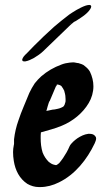

<svg xmlns="http://www.w3.org/2000/svg" viewBox="-20 -754 437 779"><path d="M338 -211C322 -209 308 -202 294 -193C283 -185 268 -173 262 -160C255 -143 246 -128 236 -113C231 -106 226 -99 220 -92L212 -86C211 -85 208 -84 207 -84L198 -86C191 -88 184 -92 178 -97C167 -108 159 -120 153 -135C147 -154 145 -174 145 -194C145 -202 145 -210 146 -217C173 -225 203 -232 231 -244C275 -262 316 -295 340 -336C352 -356 359 -380 359 -404C359 -424 354 -444 345 -463C340 -472 333 -479 324 -486C317 -493 307 -495 298 -498C292 -498 284 -501 277 -501C271 -501 267 -500 263 -500C252 -499 239 -496 229 -492C199 -481 171 -465 147 -444C138 -436 129 -426 121 -416C112 -402 106 -392 99 -377C84 -339 67 -303 55 -266C46 -241 40 -215 37 -189V-171C37 -167 36 -166 36 -165C34 -155 33 -146 33 -137C33 -125 34 -113 36 -101C42 -63 59 -29 91 -8C105 0 121 5 138 5H143C169 5 195 -2 219 -14C285 -46 333 -107 364 -172C367 -179 370 -186 370 -192C370 -196 369 -199 366 -202C361 -209 352 -211 344 -211ZM246 -344C246 -339 243 -334 242 -329L239 -324C238 -321 230 -318 228 -317C220 -313 210 -312 202 -310C192 -310 178 -305 168 -304C169 -304 177 -341 182 -345L207 -404C210 -404 210 -409 210 -410C211 -411 212 -411 213 -411C215 -411 218 -410 219 -410C223 -409 226 -407 229 -405C234 -398 238 -392 241 -385C241 -381 242 -381 242 -380C245 -370 246 -361 246 -352ZM156 -547 266 -653C268 -655 270 -656 271 -658C272 -658 273 -659 274 -660C275 -661 275 -661 275 -661C275 -661 266 -653 266 -653L286 -670L291 -673C291 -673 290 -673 290 -673C285 -673 282 -667 282 -667C282 -667 283 -668 292 -674C286 -670 282 -669 280 -667C277 -665 276 -664 276 -664L281 -667C281 -667 283 -668 284 -669C287 -669 275 -662 273 -662C273 -662 276 -664 277 -665L266 -660C264 -659 263 -659 263 -659C262 -659 265 -660 267 -661C279 -661 297 -675 308 -682C320 -690 332 -699 341 -710C343 -713 350 -721 350 -727C350 -728 350 -730 349 -731C348 -733 345 -734 342 -734C337 -734 330 -732 327 -731C315 -727 302 -720 291 -714C281 -708 271 -702 261 -695C240 -679 219 -662 199 -645C171 -620 144 -594 118 -568L88 -537C79 -529 72 -521 70 -512C70 -506 74 -505 78 -505H83C95 -507 107 -513 118 -519C131 -527 145 -536 156 -547Z"/></svg>

Font: Petaluma Script
Style: Regular
Weight: 400
Designer: Daniel Spreadbury
Foundry: Steinberg Media Technologies GmbH
Version: Version 1.10